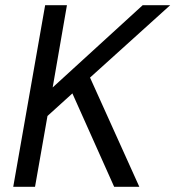

<svg xmlns="http://www.w3.org/2000/svg" viewBox="-20 -720 676 740"><path d="M31 0 154 -700H238L183 -383L530 -700H636L327 -421L517 0H420L259 -360L163 -273L115 0Z"/></svg>

Font: DM Sans 24pt
Style: Italic
Weight: 400
Italic angle: -10°
Designer: Colophon Foundry, Jonny Pinhorn
Foundry: Colophon Foundry
Version: Version 4.004;gftools[0.9.30]